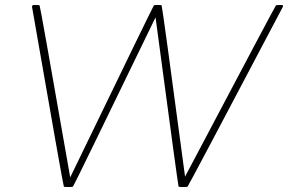

<svg xmlns="http://www.w3.org/2000/svg" viewBox="-20 -754 1161 774"><path d="M718 0Q702 0 700 -1.5Q698 -3 607 -684Q277 -3 274 -1.5Q271 0 256 0Q240 0 237.5 -1.5Q235 -3 109 -727Q110 -734 117 -734Q137 -734 139.5 -732.5Q142 -731 263 -39Q598 -731 600.5 -732.5Q603 -734 616 -734Q629 -734 631.5 -732.5Q634 -731 726 -42Q1090 -731 1092.5 -732.5Q1095 -734 1114 -734Q1121 -734 1121 -730L1120 -726Q739 -3 736 -1.5Q733 0 718 0Z"/></svg>

Font: YamahaIndonesia935. App Thin
Style: Italic
Weight: 100
Italic angle: -10°
Designer: Dalton Maag Ltd
Foundry: Dalton Maag Ltd
Version: Version 1.002; January 01, 2024; Regular/Italic